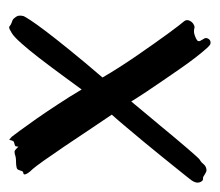

<svg xmlns="http://www.w3.org/2000/svg" viewBox="-65 -400 474 414"><g transform="rotate(-90 172.0 -193.0)"><path d="M333 -33.2Q336.4 -28.8 335.4 -24.4Q334.5 -20 331.5 -16.6Q328.6 -13.2 324.5 -11.5Q320.3 -9.8 316.9 -11.2Q310.1 -12.7 302.5 -10Q294.9 -7.3 292 -4.9Q289.1 -2 290.8 1.5Q292.5 4.9 294.9 8.8Q298.8 13.7 295.4 19.3Q292 24.9 285.2 23.9Q282.2 23.9 274.2 14.9Q266.1 5.9 255.1 -8.3Q244.1 -22.5 231.4 -40.8Q218.8 -59.1 205.8 -77.9Q192.9 -96.7 180.9 -114.7Q168.9 -132.8 160.2 -147Q149.4 -133.8 136 -117.9Q122.6 -102.1 109.1 -85.7Q95.7 -69.3 82.8 -54Q69.8 -38.6 59.6 -26.6Q49.3 -14.6 42.5 -7.1Q35.6 0.5 34.2 1Q28.8 3.9 25.1 8.8Q21.5 13.7 14.2 15.1Q10.7 15.6 8.1 14.4Q5.4 13.2 2.9 11.5Q0.5 9.8 -2 8.5Q-4.4 7.3 -6.8 7.8Q-11.7 7.8 -14.2 0.2Q-16.6 -7.3 -9.8 -17.1Q-9.3 -18.1 -2 -27.1Q5.4 -36.1 16.8 -50.5Q28.3 -64.9 43 -83Q57.6 -101.1 73.2 -119.9Q88.9 -138.7 104 -156.7Q119.1 -174.8 131.8 -189Q116.7 -210.9 98.6 -238.3Q80.6 -265.6 63.5 -290.8Q46.4 -315.9 33 -335Q19.5 -354 14.2 -359.9Q8.8 -365.2 5.9 -369.6Q3.4 -373.5 2.9 -376.5Q2.4 -379.4 6.8 -379.9Q9.3 -380.4 10 -382.6Q10.7 -384.8 11.5 -387Q12.2 -389.2 13.2 -391.1Q14.2 -393.1 17.1 -394Q22.5 -395.5 31.5 -395.5Q40.5 -395.5 45.9 -397.9Q52.2 -399.4 54.4 -397.9Q56.6 -396.5 61 -392.1Q62.5 -390.1 62.7 -390.6Q63 -391.1 63 -392.6Q63 -394 63.5 -395.8Q64 -397.5 65.9 -397.9Q70.3 -399.4 72.5 -399.9Q74.7 -400.4 76.2 -404.8Q77.1 -410.2 77.9 -409.9Q78.6 -409.7 84 -404.8Q85.9 -402.3 96.7 -387.9Q107.4 -373.5 122.6 -351.8Q137.7 -330.1 154.5 -304.4Q171.4 -278.8 186 -253.9Q200.7 -273.9 218.8 -298.6Q236.8 -323.2 254.2 -345.7Q271.5 -368.2 286.1 -384.5Q300.8 -400.9 308.1 -404.8Q313.5 -408.2 315.9 -409.2Q318.4 -410.2 319.8 -410.2Q322.3 -410.2 325.2 -407.2Q329.6 -404.8 333.7 -403.6Q337.9 -402.3 340.8 -397.9Q344.7 -393.6 345.2 -388.9Q345.7 -384.3 344.2 -378.9Q343.3 -376.5 335.7 -364.7Q328.1 -353 312.3 -332Q296.4 -311 271.7 -280.5Q247.1 -250 211.9 -209Q221.7 -191.9 233.9 -172.9Q246.1 -153.8 259 -135Q272 -116.2 284.2 -98.9Q296.4 -81.5 306.6 -67.6Q316.9 -53.7 324 -44.4Q331.1 -35.2 333 -33.2Z"/></g></svg>

Font: Oregano
Style: Regular
Weight: 400
Version: Version 1.000